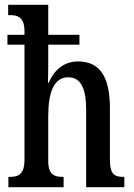

<svg xmlns="http://www.w3.org/2000/svg" viewBox="-20 -780 559 800"><path d="M15 0H245V-43H242C207 -43 181 -51 181 -110V-297C181 -393 204 -458 264 -458C319 -458 339 -408 339 -321V0H498V-43H495C458 -43 438 -52 438 -115V-329C438 -465 393 -524 305 -524C241 -524 202 -481 183 -435H180C180 -446 181 -479 181 -508V-594H311V-635H181V-760H14V-717H22C54 -717 82 -708 82 -650V-635H11V-594H82V-115C82 -52 55 -43 21 -43H15Z"/></svg>

Font: Noto Serif Bengali ExtraCondensed Medium
Style: Regular
Weight: 500
Width: 2
Designer: Juan Bruce, Universal Thirst, Indian Type Foundry and the Monotype Design Team.
Foundry: Monotype Imaging Inc.
Version: Version 2.003